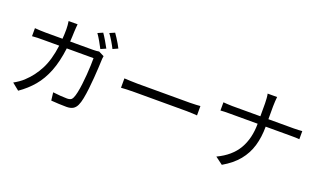

<svg xmlns="http://www.w3.org/2000/svg" viewBox="-83 -1337 3165 1887"><g transform="rotate(20 1500.0 -393.0)"><path d="M753 -784Q772 -757 795.5 -717Q819 -677 835 -647L781 -623Q766 -653 743 -693Q720 -733 700 -761ZM863 -824Q876 -806 892 -781Q908 -756 922.5 -731.5Q937 -707 946 -688L893 -664Q877 -696 854 -734.5Q831 -773 810 -801ZM835 -568Q830 -540 830 -519Q829 -490 826.5 -441.5Q824 -393 819.5 -335.5Q815 -278 808.5 -220Q802 -162 792.5 -113.5Q783 -65 769 -36Q754 -4 728.5 10.5Q703 25 662 25Q624 25 582 23Q540 21 501 18L491 -65Q532 -60 570.5 -57Q609 -54 640 -54Q662 -54 676 -61Q690 -68 698 -86Q709 -109 717.5 -149.5Q726 -190 732 -239.5Q738 -289 742 -340.5Q746 -392 747.5 -438Q749 -484 749 -516H469Q451 -372 410.5 -269.5Q370 -167 308 -93.5Q246 -20 162 38L89 -21Q113 -34 141.5 -53.5Q170 -73 192 -95Q266 -163 318 -262.5Q370 -362 390 -516H222Q193 -516 163 -515.5Q133 -515 107 -512V-596Q133 -594 163 -592.5Q193 -591 221 -591H397Q399 -615 400 -640.5Q401 -666 401 -692Q401 -709 399 -733.5Q397 -758 394 -775H488Q486 -759 484.5 -735.5Q483 -712 482 -694Q481 -667 480 -641.5Q479 -616 477 -591H715Q735 -591 750.5 -592.5Q766 -594 779 -596Z M1102 -433Q1125 -432 1162 -430Q1199 -428 1241 -428Q1260 -428 1302 -428Q1344 -428 1399.5 -428Q1455 -428 1515 -428Q1575 -428 1630.5 -428Q1686 -428 1728.5 -428Q1771 -428 1789 -428Q1827 -428 1854 -430Q1881 -432 1897 -433V-335Q1882 -336 1853 -338Q1824 -340 1790 -340Q1771 -340 1729 -340Q1687 -340 1631.5 -340Q1576 -340 1515.5 -340Q1455 -340 1399.5 -340Q1344 -340 1302 -340Q1260 -340 1241 -340Q1200 -340 1162.5 -338.5Q1125 -337 1102 -335Z M2097 -545Q2113 -544 2138.5 -542Q2164 -540 2190 -540H2485V-675Q2485 -698 2482.5 -728.5Q2480 -759 2476 -774H2575Q2573 -759 2571 -728Q2569 -697 2569 -674V-540H2835Q2860 -540 2885 -541.5Q2910 -543 2922 -544V-459Q2910 -461 2883.5 -461.5Q2857 -462 2834 -462H2569Q2569 -352 2542 -260.5Q2515 -169 2454.5 -95Q2394 -21 2292 38L2214 -20Q2356 -87 2420.5 -197.5Q2485 -308 2485 -462H2192Q2164 -462 2138.5 -461.5Q2113 -461 2097 -459Z"/></g></svg>

Font: Go Noto Current
Style: Regular
Weight: 400
Designer: Monotype Design Team
Foundry: Monotype Imaging Inc.
Version: Version 2.007; ttfautohint (v1.8) -l 8 -r 50 -G 200 -x 14 -D